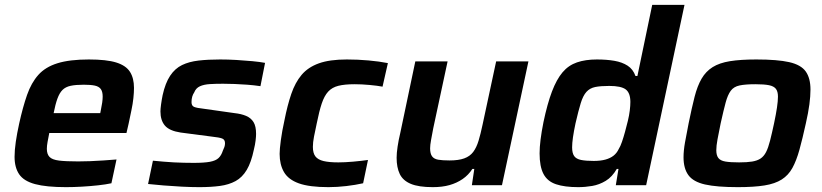

<svg xmlns="http://www.w3.org/2000/svg" viewBox="-20 -763 3385 791"><path d="M252 8Q171 8 124.5 -4.5Q78 -17 59 -45Q40 -73 40 -117Q40 -144 45 -178.5Q50 -213 59 -254Q74 -322 91.5 -372Q109 -422 138 -454.5Q167 -487 217 -502.5Q267 -518 346 -518Q419 -518 459 -505.5Q499 -493 515.5 -467Q532 -441 532 -401Q532 -382 529.5 -358.5Q527 -335 521.5 -309Q516 -283 510 -254L501 -215H183Q179 -195 176 -178.5Q173 -162 173 -150Q173 -128 184 -116.5Q195 -105 223 -101.5Q251 -98 302 -98Q324 -98 351 -99Q378 -100 406.5 -102Q435 -104 460 -106L439 -8Q416 -3 384 0.5Q352 4 317.5 6Q283 8 252 8ZM201 -297H393L395 -307Q399 -326 401 -340Q403 -354 403 -365Q403 -386 395 -396.5Q387 -407 370 -410.5Q353 -414 325 -414Q292 -414 271 -409.5Q250 -405 237.5 -392.5Q225 -380 216.5 -356.5Q208 -333 201 -297Z M801 8Q768 8 729 6Q690 4 654 1Q618 -2 590 -5L610 -101Q632 -99 654 -97Q676 -95 697 -94Q718 -93 738 -92.5Q758 -92 778 -92Q821 -92 845 -96.5Q869 -101 880.5 -112Q892 -123 898 -142Q902 -150 904.5 -157.5Q907 -165 907 -173Q907 -188 895 -192.5Q883 -197 854 -200L724 -217Q678 -224 659.5 -245.5Q641 -267 641 -304Q641 -314 643.5 -332.5Q646 -351 650 -371Q661 -421 681 -451Q701 -481 730 -495Q759 -509 798 -513.5Q837 -518 887 -518Q919 -518 953.5 -516Q988 -514 1019.5 -511Q1051 -508 1072 -504L1053 -408Q1026 -412 999 -414Q972 -416 946.5 -417Q921 -418 899 -418Q868 -418 844 -416.5Q820 -415 803.5 -407.5Q787 -400 780 -382Q775 -375 772 -365Q769 -355 769 -342Q769 -327 780 -322.5Q791 -318 819 -315L946 -297Q974 -294 994 -285.5Q1014 -277 1024.5 -260Q1035 -243 1035 -211Q1035 -201 1033 -184Q1031 -167 1026 -147Q1015 -94 996.5 -63Q978 -32 950.5 -17Q923 -2 886 3Q849 8 801 8Z M1333 8Q1255 8 1211.5 -7.5Q1168 -23 1150 -54Q1132 -85 1132 -129Q1132 -148 1137 -185.5Q1142 -223 1152 -268Q1164 -329 1180 -376Q1196 -423 1222.5 -454.5Q1249 -486 1293.5 -502Q1338 -518 1409 -518Q1454 -518 1498.5 -514Q1543 -510 1578 -503L1556 -406Q1535 -410 1502.5 -413Q1470 -416 1441 -416Q1400 -416 1374 -409.5Q1348 -403 1332 -385.5Q1316 -368 1305.5 -336.5Q1295 -305 1285 -255Q1278 -223 1273.5 -199.5Q1269 -176 1269 -158Q1269 -132 1279.5 -118.5Q1290 -105 1313 -99.5Q1336 -94 1374 -94Q1400 -94 1434.5 -97Q1469 -100 1496 -104L1476 -8Q1445 -1 1407 3.5Q1369 8 1333 8Z M1763 8Q1705 8 1672.5 -5.5Q1640 -19 1627 -46Q1614 -73 1614 -113Q1614 -132 1618 -159Q1622 -186 1629 -215L1691 -510H1824L1765 -235Q1760 -209 1756 -187Q1752 -165 1752 -152Q1752 -130 1760 -119Q1768 -108 1785.5 -105Q1803 -102 1832 -102Q1869 -102 1892.5 -110.5Q1916 -119 1929.5 -137Q1943 -155 1951.5 -183Q1960 -211 1968 -249L2024 -510H2157L2048 0H1924L1934 -67H1926Q1910 -42 1886 -25.5Q1862 -9 1832 -0.5Q1802 8 1763 8Z M2362 8Q2306 8 2270.5 -4Q2235 -16 2219 -46.5Q2203 -77 2203 -131Q2203 -156 2207 -188Q2211 -220 2219 -260Q2235 -336 2254 -386Q2273 -436 2297.5 -465Q2322 -494 2357 -506Q2392 -518 2439 -518Q2479 -518 2511 -512.5Q2543 -507 2565.5 -492.5Q2588 -478 2598 -450H2606L2667 -743H2800L2642 0H2517L2528 -67H2521Q2502 -34 2475.5 -18Q2449 -2 2420 3Q2391 8 2362 8ZM2426 -100Q2454 -100 2474 -105.5Q2494 -111 2507.5 -121.5Q2521 -132 2529 -149Q2536 -160 2542.5 -179Q2549 -198 2555 -220Q2561 -242 2566.5 -264.5Q2572 -287 2574.5 -307.5Q2577 -328 2577 -343Q2577 -380 2558 -394.5Q2539 -409 2490 -409Q2454 -409 2432 -404.5Q2410 -400 2396 -384.5Q2382 -369 2372.5 -338Q2363 -307 2351 -255Q2344 -222 2340.5 -197.5Q2337 -173 2337 -156Q2337 -132 2345.5 -120Q2354 -108 2374 -104Q2394 -100 2426 -100Z M3020 8Q2933 8 2884.5 -3Q2836 -14 2816 -41.5Q2796 -69 2796 -115Q2796 -142 2802 -176Q2808 -210 2817 -255Q2830 -319 2841.5 -364Q2853 -409 2870.5 -439Q2888 -469 2916 -486.5Q2944 -504 2987.5 -511Q3031 -518 3096 -518Q3183 -518 3231.5 -507Q3280 -496 3299.5 -468.5Q3319 -441 3319 -394Q3319 -367 3314.5 -333Q3310 -299 3300 -255Q3286 -191 3273.5 -146Q3261 -101 3244.5 -71Q3228 -41 3200.5 -23.5Q3173 -6 3129.5 1Q3086 8 3020 8ZM3025 -94Q3058 -94 3079 -97.5Q3100 -101 3113.5 -110Q3127 -119 3136 -136.5Q3145 -154 3152.5 -183.5Q3160 -213 3169 -255Q3177 -293 3181 -320Q3185 -347 3185 -365Q3185 -386 3176.5 -397Q3168 -408 3148 -412Q3128 -416 3092 -416Q3051 -416 3027 -411Q3003 -406 2990.5 -389Q2978 -372 2969.5 -340.5Q2961 -309 2949 -255Q2941 -216 2936 -189Q2931 -162 2931 -144Q2931 -123 2939.5 -112Q2948 -101 2968.5 -97.5Q2989 -94 3025 -94Z"/></svg>

Font: Saira Thin SemiBold
Style: Italic
Weight: 600
Italic angle: -12°
Version: Version 1.101